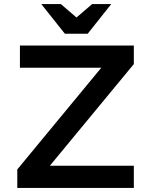

<svg xmlns="http://www.w3.org/2000/svg" viewBox="-20 -924 742 944"><path d="M65 -91V0H638V-109H225L638 -609V-700H78V-591H478ZM183 -904 299 -758H411L527 -904H433L356 -838L279 -904Z"/></svg>

Font: Mission Medium
Style: Regular
Weight: 500
Version: Version 1.000;FEAKit 1.0